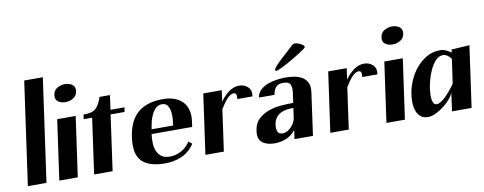

<svg xmlns="http://www.w3.org/2000/svg" viewBox="-63 -1031 3379 1341"><g transform="rotate(-10 1626.5 -360.5)"><path d="M177 0H45L148 -731H280Z M423 -657Q394 -657 368 -642Q342 -627 338 -595Q333 -562 355 -547Q377 -532 406 -532Q435 -532 461 -547Q487 -562 492 -595Q496 -627 474 -642Q452 -657 423 -657ZM459 -425 399 0H268L328 -425Z M510 -393 515 -425Q546 -425 566.5 -430Q587 -435 601 -447Q615 -459 625.5 -478.5Q636 -498 647 -527H720L706 -425H805L800 -393H701L646 0H515L570 -393Z M1078 -435Q1123 -435 1158.5 -422.5Q1194 -410 1217 -386Q1240 -362 1249.5 -326.5Q1259 -291 1252 -245L1247 -208H959Q955 -177 956 -145Q957 -113 967.5 -88Q978 -63 999.5 -47Q1021 -31 1059 -31Q1102 -31 1140.5 -52.5Q1179 -74 1203 -112L1227 -93Q1210 -65 1186 -45Q1162 -25 1134.5 -13Q1107 -1 1077.5 4.5Q1048 10 1018 10Q903 10 853 -41.5Q803 -93 820 -210Q836 -325 900 -380Q964 -435 1078 -435ZM1118 -241Q1121 -261 1123 -288.5Q1125 -316 1121 -341Q1117 -366 1104.5 -383.5Q1092 -401 1066 -401Q1040 -401 1022 -383.5Q1004 -366 992 -341Q980 -316 974 -288.5Q968 -261 965 -241Z M1304 0 1364 -425H1495L1484 -346Q1509 -381 1543.5 -408Q1578 -435 1620 -435Q1656 -435 1681 -411.5Q1706 -388 1699 -345H1591Q1592 -350 1592.5 -357.5Q1593 -365 1592 -372Q1591 -379 1586.5 -384Q1582 -389 1573 -389Q1561 -389 1548 -381Q1535 -373 1523 -359.5Q1511 -346 1499 -328.5Q1487 -311 1476 -293L1435 0Z M1685 -104Q1692 -156 1724 -185.5Q1756 -215 1798.5 -229.5Q1841 -244 1887.5 -247.5Q1934 -251 1971 -251L1981 -321Q1986 -358 1976 -379.5Q1966 -401 1925 -401Q1915 -401 1904 -399Q1893 -397 1882.5 -389.5Q1872 -382 1864 -367.5Q1856 -353 1852 -329H1742Q1747 -362 1769.5 -382.5Q1792 -403 1823 -414.5Q1854 -426 1888 -430.5Q1922 -435 1949 -435Q1980 -435 2011.5 -429.5Q2043 -424 2066.5 -409.5Q2090 -395 2102.5 -369Q2115 -343 2109 -302L2067 0H1936L1945 -64Q1917 -27 1878 -11Q1839 5 1795 5Q1740 5 1708 -20.5Q1676 -46 1685 -104ZM1862 -54Q1880 -54 1896 -63Q1912 -72 1925 -86Q1938 -100 1946.5 -117Q1955 -134 1957 -150L1966 -216Q1941 -216 1917 -212.5Q1893 -209 1873.5 -198.5Q1854 -188 1840.5 -169Q1827 -150 1823 -120Q1819 -95 1826.5 -74.5Q1834 -54 1862 -54ZM2016 -633Q2025 -641 2033.5 -649.5Q2042 -658 2055 -658Q2061 -658 2072 -655Q2083 -652 2093.5 -646.5Q2104 -641 2111.5 -634.5Q2119 -628 2118 -621Q2118 -617 2103 -606Q2088 -595 2065.5 -581Q2043 -567 2016 -551Q1989 -535 1964.5 -522Q1940 -509 1921 -500.5Q1902 -492 1896 -492Q1885 -492 1887 -502Q1888 -510 1905 -528.5Q1922 -547 1944 -567.5Q1966 -588 1987 -606.5Q2008 -625 2016 -633Z M2190 0 2250 -425H2381L2370 -346Q2395 -381 2429.5 -408Q2464 -435 2506 -435Q2542 -435 2567 -411.5Q2592 -388 2585 -345H2477Q2478 -350 2478.5 -357.5Q2479 -365 2478 -372Q2477 -379 2472.5 -384Q2468 -389 2459 -389Q2447 -389 2434 -381Q2421 -373 2409 -359.5Q2397 -346 2385 -328.5Q2373 -311 2362 -293L2321 0Z M2743 -657Q2714 -657 2688 -642Q2662 -627 2658 -595Q2653 -562 2675 -547Q2697 -532 2726 -532Q2755 -532 2781 -547Q2807 -562 2812 -595Q2816 -627 2794 -642Q2772 -657 2743 -657ZM2779 -425 2719 0H2588L2648 -425Z M2794 -163Q2800 -209 2820 -257.5Q2840 -306 2872.5 -345.5Q2905 -385 2948 -410Q2991 -435 3044 -435Q3067 -435 3086.5 -426Q3106 -417 3122 -404L3125 -426L3253 -434L3192 0H3053L3072 -136Q3068 -115 3047 -89.5Q3026 -64 2998 -42Q2970 -20 2939 -5Q2908 10 2883 10Q2849 10 2829.5 -7Q2810 -24 2801 -49.5Q2792 -75 2791 -105.5Q2790 -136 2794 -163ZM2929 -186Q2928 -176 2926 -156Q2924 -136 2925.5 -116.5Q2927 -97 2934 -82.5Q2941 -68 2957 -68Q2971 -68 2988 -78.5Q3005 -89 3022.5 -106.5Q3040 -124 3058 -145.5Q3076 -167 3091 -189L3116 -361Q3105 -377 3090 -387.5Q3075 -398 3059 -398Q3029 -398 3006 -373Q2983 -348 2967 -314Q2951 -280 2941.5 -244Q2932 -208 2929 -186Z"/></g></svg>

Font: Gamine
Style: Bold Italic
Weight: 700
Designer: Tapiwanashe Sebastian Garikayi
Version: Version 1.000